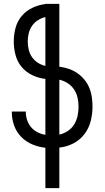

<svg xmlns="http://www.w3.org/2000/svg" viewBox="-20 -755 540 990"><path d="M214 215V7Q179 3 146.5 -10.5Q114 -24 89.5 -49Q65 -74 53 -107.5Q41 -141 41 -176V-180H113V-177Q113 -156 120 -135.5Q127 -115 140.5 -99Q154 -83 173.5 -73Q193 -63 214 -60V-348Q179 -352 146.5 -367.5Q114 -383 91.5 -410Q69 -437 60 -471.5Q51 -506 51 -541Q51 -576 60 -610.5Q69 -645 91.5 -672Q114 -699 146.5 -714.5Q179 -730 214 -734V-735H286V-411Q311 -408 334.5 -400Q358 -392 378.5 -378Q399 -364 415 -344.5Q431 -325 440.5 -302Q450 -279 453.5 -254Q457 -229 457 -205Q457 -167 447.5 -130Q438 -93 415 -63Q392 -33 358 -15.5Q324 2 286 6V215ZM214 -415V-667Q193 -662 175 -650.5Q157 -639 145 -621.5Q133 -604 128 -583Q123 -562 123 -541Q123 -520 128 -499Q133 -478 145 -460.5Q157 -443 175 -431.5Q193 -420 214 -415ZM286 -61Q309 -66 329.5 -79.5Q350 -93 362.5 -113.5Q375 -134 380 -157.5Q385 -181 385 -205Q385 -228 380 -251Q375 -274 362 -293.5Q349 -313 329 -326Q309 -339 286 -344Z"/></svg>

Font: Iosevka Fixed
Style: Regular
Weight: 400
Monospace: yes
Designer: Belleve Invis
Foundry: Belleve Invis
Version: Version 33.2.4